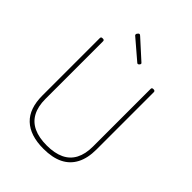

<svg xmlns="http://www.w3.org/2000/svg" viewBox="-322 -1362 1555 1555"><g transform="rotate(45 455.5 -585.0)"><path d="M457 19Q380 19 322 0Q264 -19 224.5 -56.5Q185 -94 165.5 -150Q146 -206 146 -281V-938Q146 -946 150 -949.5Q154 -953 164 -953Q175 -953 179 -949.5Q183 -946 183 -938V-278Q183 -192 214 -134Q245 -76 306 -47.5Q367 -19 457 -19Q546 -19 606.5 -47.5Q667 -76 697.5 -134Q728 -192 728 -278V-938Q728 -946 732 -949.5Q736 -953 746 -953Q765 -953 765 -938V-281Q765 -182 730 -115Q695 -48 627 -14.5Q559 19 457 19ZM511 -1007Q508 -1007 506 -1008.5Q504 -1010 500 -1013L333 -1156Q331 -1159 330.5 -1161Q330 -1163 330 -1166Q330 -1170 333.5 -1175.5Q337 -1181 341.5 -1185Q346 -1189 351 -1189Q355 -1189 358 -1186.5Q361 -1184 365 -1181L526 -1035Q529 -1033 529.5 -1030.5Q530 -1028 530 -1026Q530 -1021 523.5 -1014Q517 -1007 511 -1007Z"/></g></svg>

Font: Playwrite US Modern Thin
Style: Regular
Weight: 250
Designer: Veronika Burian, José Scaglione
Foundry: TypeTogether
Version: Version 1.003